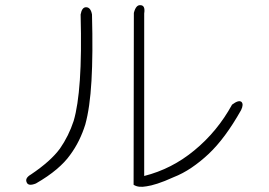

<svg xmlns="http://www.w3.org/2000/svg" viewBox="-20 -737 1040 743"><path d="M538 -56Q645 -83 732 -155Q821 -228 878 -332Q903 -351 914 -343Q924 -334 913 -311Q882 -256 850.5 -213.5Q819 -171 787 -141Q755 -111 721 -88Q687 -65 651 -51Q616 -35 589.5 -26.5Q563 -18 547 -16Q515 -10 497 -22L498 -687Q506 -719 524 -717Q543 -716 538 -685ZM336 -681Q338 -604 337.5 -540Q337 -476 334 -424Q328 -320 310 -255Q300 -223 285.5 -193.5Q271 -164 251 -137Q232 -110 199 -82Q166 -54 119 -27Q89 -15 83 -32Q76 -48 100 -62Q176 -113 212 -162Q246 -211 265 -269Q282 -326 289 -427Q296 -527 292 -681Q297 -709 313 -709Q331 -709 336 -681Z"/></svg>

Font: Yomogi
Style: Regular
Weight: 400
Designer: satsuyako
Foundry: satsuyako
Version: Version 3.100